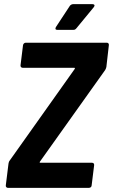

<svg xmlns="http://www.w3.org/2000/svg" viewBox="-20 -906 545 926"><path d="M256 -762H333C339 -762 343 -763 348 -769L432 -871C439 -879 436 -886 426 -886H333C327 -886 321 -883 317 -878L250 -776C245 -768 247 -762 256 -762ZM18 0H409C416 0 422 -5 422 -12L434 -109C435 -116 431 -121 424 -121H175C171 -121 170 -123 173 -127L487 -568C490 -573 492 -578 493 -583L505 -688C506 -695 502 -700 495 -700H104C98 -700 92 -695 91 -688L79 -591C78 -584 83 -579 90 -579H338C342 -579 342 -577 340 -573L27 -132C23 -127 22 -122 21 -117L8 -12C7 -5 12 0 18 0Z"/></svg>

Font: Barlow Semi Condensed
Style: Bold Italic
Weight: 700
Width: 4
Italic angle: -7°
Designer: Jeremy Tribby
Foundry: Tribby Type
Version: Version 1.422;hotconv 1.0.109;makeotfexe 2.5.65596